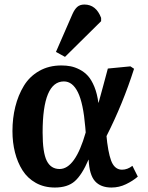

<svg xmlns="http://www.w3.org/2000/svg" viewBox="-20 -817 656 851"><path d="M300.8 -753.9Q310.5 -775.9 322.5 -786.4Q334.5 -796.9 354 -796.9Q405.8 -796.9 428.2 -737.8V-723.1L268.1 -564.9L228 -586.9ZM223.1 14.2Q175.8 14.2 138.9 -6.3Q102.1 -26.9 79.8 -62Q57.6 -97.2 46.4 -141.4Q35.2 -185.5 35.2 -235.8Q35.2 -293.5 47.9 -344.2Q60.5 -395 85.7 -436.5Q110.8 -478 153.6 -502.4Q196.3 -526.9 252 -526.9Q273.9 -526.9 293 -523.2Q312 -519.5 333 -508.8Q354 -498 369.9 -480.5Q385.7 -462.9 398.2 -432.6Q410.6 -402.3 416 -361.8H417Q424.3 -386.7 437.7 -437.5Q451.2 -488.3 458 -513.2L558.1 -522.9L574.2 -512.2Q524.9 -357.4 452.1 -213.9L455.1 -185.1Q464.4 -115.7 479.5 -90.3Q494.6 -64.9 521 -64.9Q544.9 -64.9 566.9 -82L590.8 -34.2Q568.8 -15.1 538.3 -0.5Q507.8 14.2 474.1 14.2Q426.3 14.2 401.1 -13.9Q376 -42 373 -108.9H372.1Q343.3 -42 311.5 -13.9Q279.8 14.2 223.1 14.2ZM244.1 -67.9Q313.5 -67.9 359.9 -230L357.9 -253.9Q349.1 -359.4 325.4 -407.7Q301.8 -456.1 263.2 -456.1Q168.9 -456.1 168.9 -230Q168.9 -140.6 187.3 -104.2Q205.6 -67.9 244.1 -67.9Z"/></svg>

Font: Literata Book
Style: Bold Italic
Weight: 700
Italic angle: -3°
Designer: Latin by Veronika Burian and Jose Scaglione. Greek by Irene Vlachou. Cyrillic by Vera Evstafieva
Foundry: TypeTogether
Version: Version 1.003;PS 001.003;hotconv 1.0.88;makeotf.lib2.5.64775